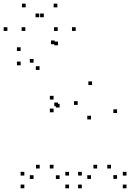

<svg xmlns="http://www.w3.org/2000/svg" viewBox="-71 -1004 711 1034"><path d="M610.3 10V-10H590.3V10ZM610.3 -58.5V-78.5H590.3V-58.5ZM526.8 -96.6V-116.6H506.8V-96.6ZM559.4 -40.8V-60.8H539.4V-40.8ZM559.4 -395.2V-415.2H539.4V-395.2ZM424.8 -545.8V-565.8H404.8V-545.8ZM217.6 -467.8V-487.8H197.6V-467.8ZM217.6 -399.3V-419.3H197.6V-399.3ZM347.4 -439.1V-459.1H327.4V-439.1ZM419.1 -360.8V-380.8H399.1V-360.8ZM419.1 -40.4V-60.4H399.1V-40.4ZM452.2 -96.6V-116.6H432.2V-96.6ZM369.6 -58.5V-78.5H349.6V-58.5ZM369.6 10V-10H349.6V10ZM300.8 10V-10H280.8V10ZM300.8 -58.5V-78.5H280.8V-58.5ZM217.3 -96.6V-116.6H197.3V-96.6ZM249.9 -40V-60H229.9V-40ZM249.9 -424.9V-444.9H229.9V-424.9ZM241.4 -431.9V-451.9H221.4V-431.9ZM241.4 -760V-780H221.4V-760ZM223.5 -766V-786H203.5V-766ZM40.1 -729.3V-749.3H20.1V-729.3ZM40.1 -652.4V-672.4H20.1V-652.4ZM142 -627.4V-647.4H122V-627.4ZM109.6 -666.5V-686.5H89.6V-666.5ZM109.6 -40.4V-60.4H89.6V-40.4ZM142.8 -96.6V-116.6H122.8V-96.6ZM60.1 -58.5V-78.5H40.1V-58.5ZM60.1 10V-10H40.1V10ZM65.5 -837.5V-857.5H45.5V-837.5ZM165 -911.2V-931.2H145V-911.2ZM140.3 -911.2V-931.2H120.3V-911.2ZM239.8 -837.5V-857.5H219.8V-837.5ZM336.6 -837.5V-857.5H316.6V-837.5ZM237.9 -964.4V-984.4H217.9V-964.4ZM67.4 -964.4V-984.4H47.4V-964.4ZM-31.2 -837.5V-857.5H-51.2V-837.5Z"/></svg>

Font: Monaspace Xenon Dots Var
Style: Regular
Weight: 400
Designer: Riley Cran and the Lettermatic Team
Version: Version 1.100 (Monaspace Xenon Dots)